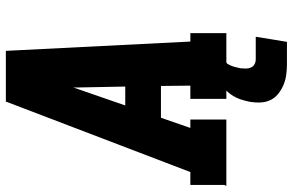

<svg xmlns="http://www.w3.org/2000/svg" viewBox="-188 -586 977 640"><g transform="rotate(-90 300.0 -266.5)"><path d="M0 0 3 -7V-120H46L281 -735H450L481 -120H509V0H290V-120H334L333 -218H227L193 -120H221V0ZM268 -337H331L328 -490Q328 -495 328 -500Q328 -505 328 -510Q326 -505 324.5 -500Q323 -495 321 -490ZM405 202Q387 202 369.5 199.5Q352 197 336.5 190.5Q321 184 307.5 173.5Q294 163 286.5 148Q279 133 278 115Q277 97 280 79Q283 63 288.5 47Q294 31 303.5 17Q313 3 326.5 -8.5Q340 -20 355.5 -27Q371 -34 387.5 -37Q404 -40 420 -40L414 0Q409 0 406.5 4Q404 8 402 12.5Q400 17 398.5 21Q397 25 396 29.5Q395 34 394 38Q393 42 392 46Q391 56 391 65Q391 74 394.5 82Q398 90 405.5 94Q413 98 422 98H497L480 202Z"/></g></svg>

Font: Iosevka Etoile Heavy Oblique
Style: Regular
Weight: 900
Italic angle: -9°
Designer: Belleve Invis
Foundry: Belleve Invis
Version: Version 15.5.2; ttfautohint (v1.8.4)